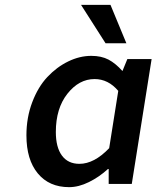

<svg xmlns="http://www.w3.org/2000/svg" viewBox="-20 -751 640 784"><path d="M411.1 -574.2 311 -731H431.2L496.1 -574.2ZM262.2 13.2Q180.7 13.2 134.3 -43Q87.9 -99.1 87.9 -198.2Q87.9 -271 111.6 -333.5Q135.3 -396 173.3 -436.5Q211.4 -477.1 258.3 -500Q305.2 -522.9 353 -522.9Q394 -522.9 423.1 -507.6Q452.1 -492.2 480 -460.9L500 -509.8H599.1L518.1 0H423.8V-61H420.9Q385.3 -28.3 343.3 -7.6Q301.3 13.2 262.2 13.2ZM304.2 -82Q364.7 -82 425.8 -146L462.9 -379.9Q421.9 -428.2 366.2 -428.2Q302.7 -428.2 255.4 -368.4Q208 -308.6 208 -211.9Q208 -149.4 232.9 -115.7Q257.8 -82 304.2 -82Z"/></svg>

Font: Office Code Pro Medium Italic
Style: Regular
Weight: 500
Italic angle: -9°
Designer: Nathan Rutzky & Paul D. Hunt
Foundry: Adobe Systems Incorporated
Version: Version 1.004;PS 001.004;hotconv 1.0.70;makeotf.lib2.5.58329